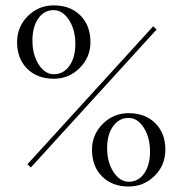

<svg xmlns="http://www.w3.org/2000/svg" viewBox="-20 -679 672 708"><path d="M544.9 -582 557.6 -570.3 93.8 -61.5 81.1 -73.2ZM533.2 -120.1Q533.2 -171.9 510.3 -208Q487.3 -244.1 454.1 -244.1Q418.9 -244.1 397 -213.4Q375 -182.6 375 -132.8Q375 -81.1 398.4 -44.9Q421.9 -8.8 455.1 -8.8Q490.2 -8.8 511.7 -39.6Q533.2 -70.3 533.2 -120.1ZM454.1 -261.7Q515.6 -261.7 552.7 -224.6Q589.8 -187.5 589.8 -127Q589.8 -70.3 550.3 -30.8Q510.7 8.8 454.1 8.8Q393.6 8.8 356.4 -28.3Q319.3 -65.4 319.3 -127Q319.3 -182.6 358.9 -222.2Q398.4 -261.7 454.1 -261.7ZM257.8 -517.6Q257.8 -569.3 234.4 -605.5Q210.9 -641.6 177.7 -641.6Q142.6 -641.6 121.1 -610.8Q99.6 -580.1 99.6 -529.3Q99.6 -477.5 122.6 -441.4Q145.5 -405.3 178.7 -405.3Q213.9 -405.3 235.8 -436Q257.8 -466.8 257.8 -517.6ZM178.7 -659.2Q239.3 -659.2 276.4 -622.1Q313.5 -585 313.5 -523.4Q313.5 -467.8 273.9 -428.2Q234.4 -388.7 178.7 -388.7Q117.2 -388.7 80.1 -425.8Q43 -462.9 43 -523.4Q43 -580.1 82.5 -619.6Q122.1 -659.2 178.7 -659.2Z"/></svg>

Font: FoglihtenNo07
Style: Regular
Weight: 500
Designer: gluk (gluksza@wp.pl)
Foundry: gluk (gluksza@wp.pl)
Version: Version 0.871